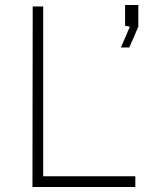

<svg xmlns="http://www.w3.org/2000/svg" viewBox="-20 -749 617 769"><path d="M111 -723H153V-43H522V0H110ZM464.5 -559 500 -642 481 -646V-729H534V-642L498 -559Z"/></svg>

Font: Public Sans Thin
Style: Regular
Weight: 100
Designer: The Public Sans project authors (U.S. Web Design System). Libre Franklin designed by Pablo Impallari and Rodrigo Fuenzal
Version: Version 1.008